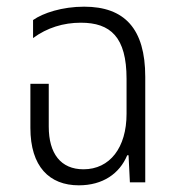

<svg xmlns="http://www.w3.org/2000/svg" viewBox="-20 -546 525 575"><path d="M216 9C288 9 338 -26 361 -81H365L369 0H415V-316C415 -460 353 -526 232 -526C166 -526 109 -507 79 -486V-432C121 -463 170 -478 222 -478C311 -478 359 -435 359 -310V-205C359 -104 309 -39 230 -39C162 -39 126 -86 126 -167V-295H71V-163C71 -47 128 9 216 9Z"/></svg>

Font: Noto Sans Thai UI Condensed Light
Style: Regular
Weight: 300
Width: 3
Designer: Monotype Design Team
Foundry: Monotype Imaging Inc.
Version: Version 1.901